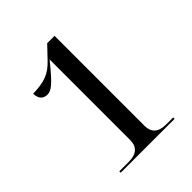

<svg xmlns="http://www.w3.org/2000/svg" viewBox="-200 -839 960 960"><g transform="rotate(-45 279.5 -359.0)"><path d="M96 0H477V-10H428C373 -10 346 -34 346 -82V-718H294L235 -656C189 -607 148 -591 66 -589C66 -557 81 -535 113 -535C140 -535 163 -550 245 -652V-82C245 -34 217 -10 163 -10H96Z"/></g></svg>

Font: Noto Serif Display
Style: Regular
Weight: 400
Designer: Monotype Design Team
Foundry: Monotype Imaging Inc.
Version: Version 2.009